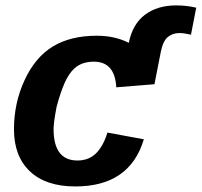

<svg xmlns="http://www.w3.org/2000/svg" viewBox="-20 -668 733 698"><path d="M261.7 -84.5Q302.2 -84.5 328.6 -110.1Q355 -135.7 370.6 -186L502.9 -161.6Q451.7 9.8 253.9 9.8Q146.5 9.8 88.6 -45.2Q30.8 -100.1 30.8 -197.8Q30.8 -293.5 69.3 -376.5Q107.9 -460 172.1 -499Q236.3 -538.1 332 -538.1Q397.9 -538.1 448.2 -512.2Q461.9 -580.6 507.1 -614.5Q552.2 -648.4 621.1 -648.4Q657.2 -648.4 693.4 -640.1L674.3 -542Q647.5 -547.9 632.8 -547.9Q607.4 -547.9 589.8 -533.2Q572.3 -518.6 564.5 -479L541.5 -361.8L402.8 -350.6Q397.5 -443.8 321.3 -443.8Q276.9 -443.8 250 -418.9Q230.5 -400.9 215.3 -367.2Q200.2 -333.5 186 -280.8Q174.8 -223.1 174.8 -198.7Q174.8 -84.5 261.7 -84.5Z"/></svg>

Font: Arimo
Style: Bold Italic
Weight: 700
Italic angle: -12°
Designer: Steve Matteson
Foundry: Monotype Imaging Inc.
Version: Version 1.33